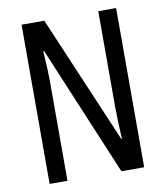

<svg xmlns="http://www.w3.org/2000/svg" viewBox="-81 -781 731 848"><g transform="rotate(-10 284.5 -357.0)"><path d="M497 0V-714H417V-286C417 -248 419 -200 422 -141H419L175 -714H73V0H153V-438C153 -479 151 -527 147 -582H151L395 0Z"/></g></svg>

Font: Noto Sans Arabic UI XCn
Style: Regular
Weight: 400
Width: 2
Designer: Monotype Design Team, Nadine Chahine and Nizar Qandah
Foundry: Monotype Imaging Inc.
Version: Version 2.010